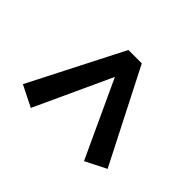

<svg xmlns="http://www.w3.org/2000/svg" viewBox="-126 -734 822 822"><g transform="rotate(-45 284.5 -323.5)"><path d="M522 -364V-283L99 -67L51 -162L470 -356V-291L51 -484L99 -580Z"/></g></svg>

Font: Source Serif 4 ExtraBold
Style: Regular
Weight: 800
Designer: Frank Grießhammer
Foundry: Adobe Systems Incorporated
Version: Version 4.004;hotconv 1.0.116;makeotfexe 2.5.65601